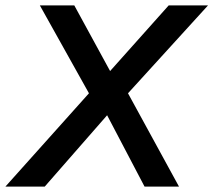

<svg xmlns="http://www.w3.org/2000/svg" viewBox="-41 -688 787 708"><path d="M492 0 354 -263 124 0H-21L287 -344L106 -668H233L365 -426L581 -668H726L431 -344L619 0Z"/></svg>

Font: Celebes SemiBold
Style: Italic
Weight: 600
Italic angle: -10°
Designer: Anugrah Pasau
Foundry: Lafontype
Version: Version 1.000; ttfautohint (v1.8.4)